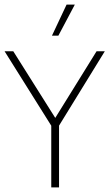

<svg xmlns="http://www.w3.org/2000/svg" viewBox="-28 -819 478 839"><path d="M196 0V-286L204 -257L-8 -595H30L219 -295H208L394 -595H430L222 -257L230 -286V0ZM199 -663 263 -799H299L227 -663Z"/></svg>

Font: Encode Sans SC Condensed Thin
Style: Regular
Weight: 100
Width: 3
Designer: Multiple Designers
Foundry: Impallari Type
Version: Version 3.002